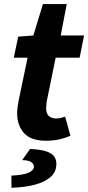

<svg xmlns="http://www.w3.org/2000/svg" viewBox="-20 -667 425 925"><path d="M202.1 11.1Q128.4 11.1 95.5 -26.2Q62.6 -63.5 62.6 -120.5Q62.6 -136.2 64.7 -151.6Q66.8 -167 69.8 -182.6L113 -389.2H46.4L67.8 -490.5L140.6 -496L186.9 -647.4H301.5L272.6 -496H385L363.7 -389.2H248.2L204.9 -177.4Q203.9 -168.4 203.2 -160.7Q202.4 -153 202.4 -144.1Q202.4 -120.4 215.2 -108.3Q227.9 -96.2 250.4 -96.2Q262.7 -96.2 273.6 -98.9Q284.5 -101.6 293.9 -105L319.3 -12.9Q299.6 -3.9 269 3.6Q238.4 11.1 202.1 11.1ZM35.3 237.7 34.9 179.1Q93.6 176.2 118.5 164.7Q143.3 153.1 143.3 135.5Q143.3 124.1 131.2 114.5Q119.2 104.9 86.8 104.4L124.8 50.7Q177.3 53.2 204.6 62.9Q231.8 72.5 241.7 87.7Q251.6 102.9 251.6 122.6Q251.6 161.3 223.5 185.9Q195.4 210.5 146.5 223.2Q97.6 235.8 35.3 237.7Z"/></svg>

Font: Source Sans 3
Style: Italic
Weight: 200
Italic angle: -11°
Designer: Paul D. Hunt
Foundry: Adobe
Version: Version 3.046;hotconv 1.0.118;makeotfexe 2.5.65603